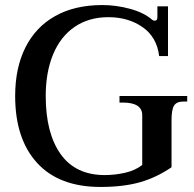

<svg xmlns="http://www.w3.org/2000/svg" viewBox="-20 -730 769 760"><path d="M40 -350Q40 -461 80.5 -542Q121 -623 198.5 -666.5Q276 -710 385 -710Q440 -710 495 -695Q550 -680 582 -652Q587 -648 592 -648Q603 -648 603 -661V-705H645V-508H610Q601 -583 544.5 -622.5Q488 -662 409 -662Q332 -662 276 -624Q220 -586 190.5 -515.5Q161 -445 161 -350Q161 -203 220 -120Q279 -37 395 -37Q434 -37 474.5 -46Q515 -55 543 -77V-274Q543 -324 466 -324H453V-350H721V-328H705Q679 -328 669 -312Q659 -296 659 -255V-68Q599 -27 533.5 -8.5Q468 10 378 10Q214 10 127 -85Q40 -180 40 -350Z"/></svg>

Font: Taviraj Medium
Style: Regular
Weight: 500
Designer: Katatrad Team
Foundry: CadsonDemak
Version: Version 1.001